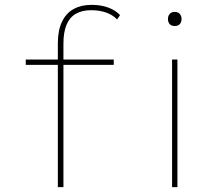

<svg xmlns="http://www.w3.org/2000/svg" viewBox="-20 -770 910 790"><path d="M218 0V-592Q218 -645 235 -680.5Q252 -716 283 -733Q314 -750 357 -750Q395 -750 425 -739Q455 -728 474 -708L462 -690Q442 -710 415 -719Q388 -728 355 -728Q317 -728 291.5 -713Q266 -698 253.5 -667.5Q241 -637 241 -591V0H231Q227 0 224.5 0Q222 0 218 0ZM86 -503V-525H448V-503ZM688 0V-525H710V0ZM699 -663Q685 -663 678 -671Q671 -679 671 -692Q671 -704 678 -712.5Q685 -721 699 -721Q712 -721 719.5 -713Q727 -705 727 -692Q727 -679 720 -671Q713 -663 699 -663Z"/></svg>

Font: Lexend Giga Thin
Style: Regular
Weight: 250
Version: Version 1.007